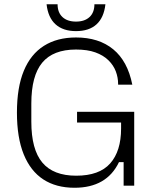

<svg xmlns="http://www.w3.org/2000/svg" viewBox="-20 -877 732 907"><path d="M332 10Q245 10 184.5 -29.5Q124 -69 92 -148Q60 -227 60 -345Q60 -464 92.5 -542.5Q125 -621 187.5 -660.5Q250 -700 339 -700Q447 -700 515 -644Q583 -588 605 -477H538V-480Q538 -511 527 -540Q516 -569 492 -592.5Q468 -616 430.5 -629.5Q393 -643 339 -643Q231 -643 179.5 -581Q128 -519 128 -388V-302Q128 -171 180 -109Q232 -47 340 -47Q449 -47 500.5 -105Q552 -163 552 -270V-311L562 -298H344V-349H614V0H564V-111H542Q484 10 332 10ZM339 -730Q278 -730 242.5 -762Q207 -794 200 -857H252Q252 -818 275 -796.5Q298 -775 339 -775Q380 -775 403 -796.5Q426 -818 426 -857H478Q471 -794 436 -762Q401 -730 339 -730Z"/></svg>

Font: Mozilla Headline ExtraLight
Style: Regular
Weight: 200
Designer: Studio DRAMA
Foundry: Studio DRAMA
Version: Version 1.000